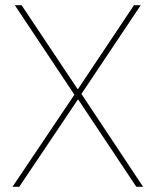

<svg xmlns="http://www.w3.org/2000/svg" viewBox="-20 -718 598 738"><path d="M293 -357 530 0H504L281 -335H279L54 0H28L266 -354L37 -698H63L278 -376H280L495 -698H521Z"/></svg>

Font: IBM Plex Sans Thin
Style: Regular
Weight: 100
Designer: Mike Abbink, Paul van der Laan, Pieter van Rosmalen
Foundry: Bold Monday
Version: Version 3.0